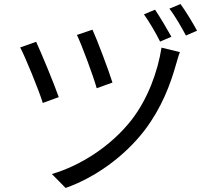

<svg xmlns="http://www.w3.org/2000/svg" viewBox="-20 -874 1040 951"><path d="M438 -727 361 -701C386 -649 443 -495 459 -437L537 -465C520 -521 460 -680 438 -727ZM871 -616 780 -638C761 -518 712 -383 630 -278C529 -150 380 -54 237 -12L305 57C447 7 595 -96 698 -231C780 -340 823 -452 853 -559C858 -575 864 -599 871 -616ZM159 -667 80 -639C104 -595 173 -426 192 -364L271 -393C248 -459 185 -611 159 -667ZM748 -826 693 -803C718 -768 753 -709 773 -668L829 -692C808 -730 771 -792 748 -826ZM874 -854 819 -831C846 -797 879 -739 901 -698L956 -722C935 -761 899 -820 874 -854Z"/></svg>

Font: Source Han Sans KR
Style: Regular
Weight: 400
Designer: Ryoko NISHIZUKA 西塚涼子 (kana, bopomofo & ideographs); Paul D. Hunt (Latin, Greek & Cyrillic); Sandoll Communications 산돌커뮤니
Foundry: Adobe
Version: Version 2.004;hotconv 1.0.118;makeotfexe 2.5.65603